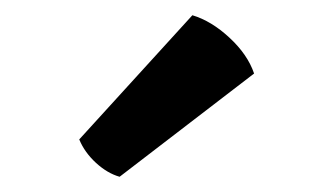

<svg xmlns="http://www.w3.org/2000/svg" viewBox="-20 -771 438 252"><path d="M232.5 -751Q257.5 -743.5 281.2 -721.5Q305 -699.5 313.5 -674.5L137 -539Q121 -543.5 106 -557.2Q91 -571 84 -588Z"/></svg>

Font: Signika Negative Light SemiBold
Style: Regular
Weight: 600
Version: Version 2.001